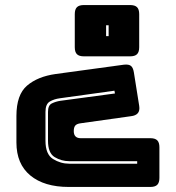

<svg xmlns="http://www.w3.org/2000/svg" viewBox="-20 -740 696 760"><path d="M312 -720H495Q514 -720 522.5 -711.5Q531 -703 531 -684V-553Q531 -534 522.5 -525.5Q514 -517 495 -517H312Q293 -517 284.5 -525.5Q276 -534 276 -553V-684Q276 -703 284.5 -711.5Q293 -720 312 -720ZM410 -640H400V-597H410ZM200 -447 471 -484Q490 -486 498.5 -479Q507 -472 510 -453L531 -321Q534 -302 525.5 -292Q517 -282 498 -280L299 -252Q284 -250 278 -243Q272 -236 272 -221Q272 -207 279 -200Q286 -193 299 -193H575Q594 -193 602.5 -184.5Q611 -176 611 -157V-36Q611 -17 602.5 -8.5Q594 0 575 0H252Q155 0 100 -45.5Q45 -91 45 -176V-281Q45 -365 87 -401Q129 -437 200 -447ZM433 -381 217 -351Q194 -348 177 -338Q160 -328 160 -297V-183Q160 -129 190 -110.5Q220 -92 254 -92H523V-102H254Q223 -102 196.5 -118Q170 -134 170 -183V-297Q170 -323 185 -330.5Q200 -338 219 -341L435 -370Z"/></svg>

Font: Bungee Inline
Style: Regular
Weight: 400
Version: Version 1.000;PS 1.0;hotconv 1.0.72;makeotf.lib2.5.5900